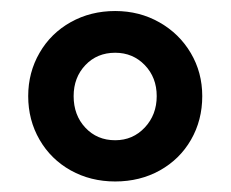

<svg xmlns="http://www.w3.org/2000/svg" viewBox="-20 -749 423 352"><path d="M31.7 -572.8Q31.7 -616.2 52.5 -652.1Q73.2 -688 109.7 -708.4Q146.2 -728.8 191.2 -728.8Q235.8 -728.8 272.3 -708Q308.8 -687.3 329.8 -651.7Q350.8 -616.2 350.8 -572.8Q350.8 -528.6 330.2 -492.8Q309.6 -457 273.1 -436.6Q236.6 -416.3 191.2 -416.3Q146.2 -416.3 109.7 -436.6Q73.2 -457 52.5 -492.9Q31.7 -528.8 31.7 -572.8ZM267.3 -572.8Q267.3 -606.9 245.5 -629.6Q223.6 -652.3 191.2 -652.3Q158 -652.3 136.5 -629.6Q115 -606.9 115 -572.8Q115 -537.8 136.5 -514.9Q158 -491.9 191.2 -491.9Q223.6 -491.9 245.5 -515.3Q267.3 -538.6 267.3 -572.8Z"/></svg>

Font: Min Sans VF VF
Style: Regular
Weight: 400
Designer: Jinseong-Kim, NotoSansCJK, Nunito
Foundry: Jinseong-Kim
Version: Version 1.420;Glyphs 3.1.2 (3151)